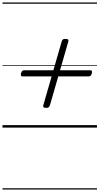

<svg xmlns="http://www.w3.org/2000/svg" viewBox="-20 -1030 803 1550"><path d="M354 -159Q337 -159 331.5 -165Q326 -171 330 -182L478 -695Q482 -708 488.5 -712Q495 -716 507 -716Q524 -716 529.5 -710.5Q535 -705 531 -693L383 -180Q379 -169 373 -164Q367 -159 354 -159ZM163 -413Q153 -413 150 -419Q147 -425 150 -439Q156 -463 176 -463H709Q719 -463 721.5 -456.5Q724 -450 721 -437Q715 -413 696 -413ZM0 490H763V500H0ZM0 -20H763V0H0ZM0 -505H763V-500H0ZM0 -1010H763V-1000H0Z"/></svg>

Font: Playwrite TZ Guides
Style: Regular
Weight: 400
Designer: Veronika Burian, José Scaglione
Foundry: TypeTogether
Version: Version 1.003